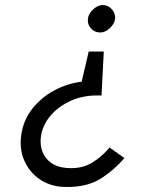

<svg xmlns="http://www.w3.org/2000/svg" viewBox="-20 -735 581 764"><path d="M438 -659Q435 -639 415.5 -621.5Q396 -604 375 -606Q354 -607 340.5 -623.5Q327 -640 330 -661Q332 -681 351.5 -698.5Q371 -716 392 -715Q413 -713 426.5 -696.5Q440 -680 438 -659ZM144 -200Q134 -141 165.5 -103.5Q197 -66 261 -66Q310 -65 348.5 -89Q387 -113 416 -148L475 -106Q432 -56 378.5 -23Q325 10 244 9Q184 9 140.5 -20Q97 -49 76.5 -96.5Q56 -144 65 -201Q74 -259 109.5 -303.5Q145 -348 196.5 -375.5Q248 -403 305 -410L333 -530H393L384 -355H359Q305 -354 259.5 -333Q214 -312 183.5 -277.5Q153 -243 144 -200Z"/></svg>

Font: Jost*
Style: Italic
Weight: 400
Italic angle: -10°
Version: Version 3.7